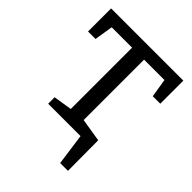

<svg xmlns="http://www.w3.org/2000/svg" viewBox="-195 -638 906 906"><g transform="rotate(45 257.5 -185.0)"><path d="M124 0V-43L217 -58V-467H81L66 -374H16V-528H498V-374H448L433 -467H297V-59L392 -43V0ZM253 -71 413 -45 414 158H362L340 -1L271 0Z"/></g></svg>

Font: Bitter
Style: Regular
Weight: 400
Designer: Sol Matas, and Bitter project Authors
Foundry: Sol Matas
Version: Version 2.001